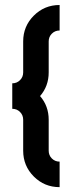

<svg xmlns="http://www.w3.org/2000/svg" viewBox="-20 -606 289 772"><path d="M29.3 -168.5V-271Q47.9 -271 60.5 -283.7Q73.2 -296.4 73.2 -314.9V-439.5Q73.2 -500.5 116 -543.2Q158.7 -585.9 219.7 -585.9V-483.4Q201.2 -483.4 188.5 -470.7Q175.8 -458 175.8 -439.5V-314.9Q175.8 -259.8 141.1 -219.7Q175.8 -179.7 175.8 -124.5V0Q175.8 18.6 188.5 31.2Q201.2 43.9 219.7 43.9V146.5Q158.7 146.5 116 103.8Q73.2 61 73.2 0V-124.5Q73.2 -143.1 60.5 -155.8Q47.9 -168.5 29.3 -168.5Z"/></svg>

Font: NAYAKA
Style: Regular
Weight: 400
Designer: R.S. Wihananto
Foundry: R.S. Wihananto
Version: Version 1.92